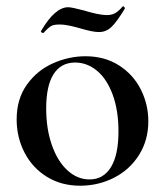

<svg xmlns="http://www.w3.org/2000/svg" viewBox="-20 -578 526 611"><path d="M33 -198Q33 -263 65.5 -308.5Q98 -354 148.5 -376.5Q199 -399 252 -399Q313 -399 358.5 -370Q404 -341 428 -293.5Q452 -246 452 -192Q452 -132 422.5 -85Q393 -38 343 -12.5Q293 13 235 13Q175 13 129 -15.5Q83 -44 58 -92.5Q33 -141 33 -198ZM357 -160Q357 -227 338.5 -277Q320 -327 288.5 -353Q257 -379 219 -379Q174 -379 150.5 -342Q127 -305 127 -233Q127 -168 145 -116.5Q163 -65 194.5 -36Q226 -7 265 -7Q309 -7 333 -46Q357 -85 357 -160ZM370 -557 372 -558Q374 -558 376 -555Q378 -552 377 -550Q350 -506 333.5 -491Q317 -476 295 -476Q275 -476 238 -487Q221 -492 203 -496Q185 -500 169 -500Q150 -500 141.5 -494.5Q133 -489 118 -473H117Q114 -473 111.5 -475.5Q109 -478 111 -480Q155 -555 197 -555Q208 -555 246 -545Q295 -530 320 -530Q336 -530 347 -536.5Q358 -543 370 -557Z"/></svg>

Font: Cormorant Infant SemiBold
Style: Regular
Weight: 600
Designer: Christian Thalmann (Catharsis Fonts)
Foundry: Catharsis Fonts
Version: Version 4.000